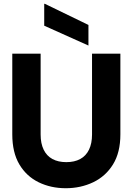

<svg xmlns="http://www.w3.org/2000/svg" viewBox="-20 -984 702 1016"><path d="M328 12Q249 12 184.5 -19.5Q120 -51 82.5 -114Q45 -177 45 -273V-700H195V-272Q195 -225 211 -192Q227 -159 257.5 -142.5Q288 -126 331 -126Q374 -126 404.5 -142.5Q435 -159 451 -192Q467 -225 467 -272V-700H617V-273Q617 -177 578 -114Q539 -51 473 -19.5Q407 12 328 12ZM448 -743 214 -848V-964H217L448 -852Z"/></svg>

Font: DM Sans 9pt 36pt Black
Style: Regular
Weight: 900
Version: Version 4.004;gftools[0.9.30]